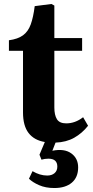

<svg xmlns="http://www.w3.org/2000/svg" viewBox="-20 -706 467 968"><path d="M254 242Q210 242 177 227.5Q144 213 126 195L144 157Q181 179 218 179Q241 179 255 167Q269 155 269 134Q269 94 224 94Q206 94 189 99L179 74L206 10Q152 1 124 -35.5Q96 -72 96 -139V-450H25V-503Q70 -509 96 -528Q122 -547 135 -583Q148 -619 155 -675L239 -686L254 -678V-514H394V-450H254V-164Q254 -126 267 -105Q280 -84 314 -84Q359 -84 399 -115L424 -72Q394 -34 354 -11.5Q314 11 260 13L244 54Q304 42 339 67Q374 92 374 138Q374 188 342 215Q310 242 254 242Z"/></svg>

Font: Literata 36pt
Style: Bold
Weight: 700
Designer: Latin by Veronika Burian and Jose Scaglione. Greek by Irene Vlachou. Cyrillic by Vera Evstafieva.
Foundry: TypeTogether
Version: Version 3.002